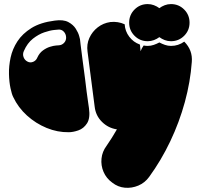

<svg xmlns="http://www.w3.org/2000/svg" viewBox="-20 -717 1040 941"><path d="M397 -330Q400 -302 404.5 -268.5Q409 -235 412.5 -211Q416 -187 416 -187Q423 -138 406.5 -112.5Q390 -87 364 -78Q338 -69 317 -69Q262 -68 208.5 -90Q155 -112 112 -151Q69 -190 45 -241Q38 -254 31.5 -284.5Q25 -315 24 -354Q23 -393 32 -435Q41 -477 65.5 -514.5Q90 -552 134 -579.5Q178 -607 248 -616Q290 -622 314.5 -609Q339 -596 351.5 -576Q364 -556 368 -540.5Q372 -525 372 -525Q372 -525 375 -498.5Q378 -472 384 -428Q390 -384 397 -330ZM269 -495Q284 -496 294.5 -507.5Q305 -519 304 -535Q303 -551 292.5 -562Q282 -573 267 -572Q265 -572 245 -570Q225 -568 197 -558.5Q169 -549 141.5 -527.5Q114 -506 97 -467Q90 -452 95.5 -437Q101 -422 115 -415Q128 -408 142.5 -414Q157 -420 163 -435Q173 -457 190 -469.5Q207 -482 224.5 -487.5Q242 -493 255 -494Q268 -495 269 -495ZM818 -697Q856 -697 882.5 -670.5Q909 -644 909 -606Q909 -568 882.5 -541.5Q856 -515 818 -515Q802 -515 787.5 -520.5Q773 -526 761 -535Q749 -526 734.5 -520.5Q720 -515 704 -515Q666 -515 639.5 -541.5Q613 -568 613 -606Q613 -644 639.5 -670.5Q666 -697 704 -697Q720 -697 734.5 -691.5Q749 -686 761 -677Q773 -686 787.5 -691.5Q802 -697 818 -697ZM818 -492Q854 -492 883 -513Q925 -471 920 -413Q913 -316 886 -217Q859 -118 814.5 -24.5Q770 69 711 150Q690 179 658 192.5Q626 206 592 203Q558 200 530 178Q501 157 487.5 125.5Q474 94 477.5 60Q481 26 502 -2Q529 -41 553 -83Q511 -89 480 -119.5Q449 -150 444 -194L409 -464Q404 -500 418 -531Q432 -562 459 -583Q486 -604 521 -609Q558 -613 591 -598Q593 -564 613.5 -537Q634 -510 665 -499Q665 -498 666 -497L669 -466Q674 -480 684 -494Q689 -493 694 -492.5Q699 -492 704 -492Q719 -492 733.5 -497Q748 -502 761 -509Q774 -502 788.5 -497Q803 -492 818 -492Z"/></svg>

Font: Nikukyu
Style: Regular
Weight: 400
Version: Version 1.00